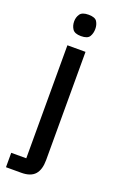

<svg xmlns="http://www.w3.org/2000/svg" viewBox="-154 -608 527 827"><g transform="rotate(20 109.5 -194.5)"><path d="M101 -466Q72 -466 62 -481Q52 -496 52 -516Q52 -535 62 -549.5Q72 -564 101 -564Q131 -564 140 -549.5Q149 -535 149 -516Q149 -496 140 -481Q131 -466 101 -466ZM60 -409H143V87Q143 131 123.5 153Q104 175 61 175H-9V109H60Z"/></g></svg>

Font: Darker Grotesque Light SemiBold
Style: Regular
Weight: 600
Version: Version 1.000;gftools[0.9.28]